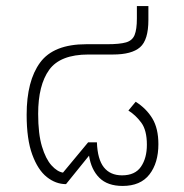

<svg xmlns="http://www.w3.org/2000/svg" viewBox="-20 -604 607 634"><path d="M385 10Q335 10 308 -17Q281 -44 274 -90L198 4Q164 4 134.5 -19.5Q105 -43 86.5 -93.5Q68 -144 68 -225Q68 -337 112.5 -397.5Q157 -458 265 -458H334Q375 -458 396 -464Q417 -470 424.5 -488.5Q432 -507 432 -543V-584H470V-538Q470 -472 442.5 -448Q415 -424 353 -424H272Q179 -424 142.5 -373.5Q106 -323 106 -228Q106 -162 118.5 -120.5Q131 -79 150 -58Q169 -37 188 -34L271 -134H300Q302 -78 323 -51.5Q344 -25 383 -25Q426 -25 445.5 -53.5Q465 -82 465 -126Q465 -174 446.5 -199Q428 -224 404 -239L428 -268Q463 -246 483 -213Q503 -180 503 -128Q503 -66 473.5 -28Q444 10 385 10Z"/></svg>

Font: Noto Sans Thai UI ExtLt
Style: Regular
Weight: 200
Designer: Monotype Design Team
Foundry: Monotype Imaging Inc.
Version: Version 2.000;GOOG;noto-source:20170915:90ef993387c0